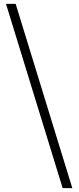

<svg xmlns="http://www.w3.org/2000/svg" viewBox="-20 -798 406 993"><path d="M354 175 61 -778H11L304 175Z"/></svg>

Font: Noto Serif JP Medium
Style: Regular
Weight: 500
Designer: Ryoko NISHIZUKA 西塚涼子 (kana & ideographs); Frank Grießhammer (Latin, Greek & Cyrillic); Wenlong ZHANG 张文龙 (bopomofo); San
Foundry: Adobe
Version: Version 2.001;hotconv 1.1.0;makeotfexe 2.6.0